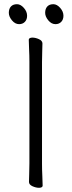

<svg xmlns="http://www.w3.org/2000/svg" viewBox="-20 -884 344 914"><path d="M244 -769Q225 -769 210 -787Q195 -805 195 -823Q195 -842 205 -853Q215 -864 234 -864Q251 -864 266.5 -846.5Q282 -829 282 -809Q282 -791 271.5 -780Q261 -769 244 -769ZM71 -769Q52 -769 37 -787Q22 -805 22 -823Q22 -842 32 -853Q42 -864 61 -864Q78 -864 93.5 -846.5Q109 -829 109 -809Q109 -791 98.5 -780Q88 -769 71 -769ZM120 -589Q120 -620 118.5 -649Q117 -678 117 -695Q117 -700 122 -702.5Q127 -705 134 -705Q149 -705 165.5 -697.5Q182 -690 182 -677Q182 -665 181 -639.5Q180 -614 180 -588V-106Q180 -75 181.5 -46Q183 -17 183 0Q183 5 178 7.5Q173 10 166 10Q151 10 134.5 2.5Q118 -5 118 -18Q118 -30 119 -55.5Q120 -81 120 -107Z"/></svg>

Font: Moon Stars Kai T Light
Style: Regular
Weight: 300
Designer: GuiWonder
Version: Version 1.101